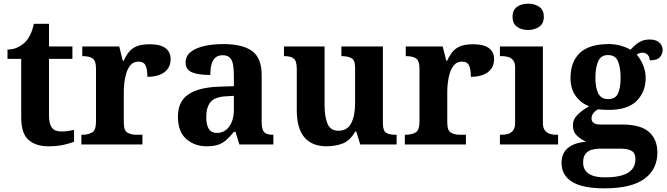

<svg xmlns="http://www.w3.org/2000/svg" viewBox="-20 -790 3649 1050"><path d="M243 10Q176 10 136 -25Q96 -60 96 -148V-468H21V-519Q53 -519 78.5 -532Q104 -545 119 -561Q134 -577 146 -601.5Q158 -626 165 -660H248V-536H376V-468H248V-158Q248 -113 263.5 -92Q279 -71 314 -71Q334 -71 351.5 -73.5Q369 -76 385 -80V-15Q369 -8 332.5 1Q296 10 243 10Z M425 0V-53H428Q462 -53 483.5 -65.5Q505 -78 505 -125V-415Q505 -459 485.5 -471Q466 -483 433 -483H430V-536H632L651.5 -458H656.6Q670 -488 687 -508Q704 -528 730.5 -538Q757 -548 798 -548Q856.6 -548 884.8 -526.9Q913 -505.8 913 -467Q913 -421 879.5 -395.5Q846 -370 786 -370Q786 -411 776 -432Q766 -453 737 -453Q711 -453 695 -435Q679 -417 671 -390.5Q663 -364 660 -337Q657 -310 657 -293V-120Q657 -76 677 -64.5Q697 -53 727 -53H759V0Z M1110 10Q1044 10 998.5 -30Q953 -70 953 -153Q953 -234 1009 -273Q1065 -312 1177 -316L1259 -318.8V-374Q1259 -407.6 1255 -433.3Q1251 -459 1238 -473.5Q1225 -488 1197.5 -488Q1172 -488 1157 -474Q1142 -460 1136 -435.5Q1130 -411 1130 -380Q1063 -380 1029 -395Q995 -410 995 -447Q995 -483.8 1023 -505.9Q1051 -528 1097.9 -538.5Q1144.8 -549 1200.8 -549Q1306 -549 1358.5 -511Q1411 -473 1411 -379.3V-124Q1411 -82.6 1424 -67.8Q1437 -53 1471 -53H1475V0H1289L1268 -69H1259.4Q1237 -42 1217.5 -24.5Q1198 -7 1173 1.5Q1148 10 1110 10ZM1165.2 -63Q1208.2 -63 1233.6 -98Q1259 -133 1259 -191V-266L1213.8 -263.2Q1153.9 -259.5 1130.9 -231.4Q1108 -203.3 1108 -148.8Q1108 -63 1165.2 -63Z M1765 10Q1687 10 1645 -38.5Q1603 -87 1603 -188V-412Q1603 -456 1587 -469.5Q1571 -483 1535 -483H1533V-536H1755V-216Q1755 -152 1771 -113.5Q1787 -75 1831 -75Q1879 -75 1900.5 -116Q1922 -157 1922 -227V-419Q1922 -463 1900.5 -473Q1879 -483 1850 -483H1847V-536H2074V-116Q2074 -73 2093 -63Q2112 -53 2141 -53H2149V0H1950L1928 -71H1923Q1893 -19 1852.5 -4.5Q1812 10 1765 10Z M2194 0V-53H2197Q2231 -53 2252.5 -65.5Q2274 -78 2274 -125V-415Q2274 -459 2254.5 -471Q2235 -483 2202 -483H2199V-536H2401L2420.5 -458H2425.6Q2439 -488 2456 -508Q2473 -528 2499.5 -538Q2526 -548 2567 -548Q2625.6 -548 2653.8 -526.9Q2682 -505.8 2682 -467Q2682 -421 2648.5 -395.5Q2615 -370 2555 -370Q2555 -411 2545 -432Q2535 -453 2506 -453Q2480 -453 2464 -435Q2448 -417 2440 -390.5Q2432 -364 2429 -337Q2426 -310 2426 -293V-120Q2426 -76 2446 -64.5Q2466 -53 2496 -53H2528V0Z M2714 0V-53H2726Q2741 -53 2757.5 -57.5Q2774 -62 2785.5 -75.9Q2797 -89.8 2797 -117.7V-422Q2797 -448.9 2785 -462Q2773 -475 2756.5 -479Q2740 -483 2726 -483H2714V-536H2949V-118Q2949 -90 2960.5 -76Q2972 -62 2989 -57.5Q3006 -53 3020 -53H3032V0ZM2868.1 -626Q2832 -626 2807.5 -643.5Q2783 -661 2783 -698Q2783 -736 2807.8 -753Q2832.5 -770 2868.5 -770Q2903 -770 2928.5 -753Q2954 -736 2954 -698Q2954 -661 2928.4 -643.5Q2902.8 -626 2868.1 -626Z M3285 240Q3167 240 3109 204.5Q3051 169 3051 101Q3051 48 3086 19Q3121 -10 3186 -15Q3159 -26 3136 -47.5Q3113 -69 3113 -104Q3113 -137 3138 -162Q3163 -187 3202 -209Q3158 -225 3129 -264Q3100 -303 3100 -364Q3100 -452 3151 -500.5Q3202 -549 3309 -549Q3344 -549 3375 -540Q3406 -531 3428 -518Q3454 -547 3478 -560.5Q3502 -574 3532 -574Q3568 -574 3586 -557Q3604 -540 3604 -517Q3604 -495 3589 -477.5Q3574 -460 3533 -460Q3533 -480 3521 -491Q3509 -502 3495 -502Q3475 -502 3462 -491Q3482 -469 3496.5 -435Q3511 -401 3511 -364Q3511 -288 3462 -238.5Q3413 -189 3309 -189Q3298 -189 3279 -190Q3260 -191 3251 -192Q3237 -186 3226 -172.5Q3215 -159 3215 -141Q3215 -125 3228 -117Q3241 -109 3262 -109H3383Q3483 -109 3529 -68.5Q3575 -28 3575 44Q3575 136 3504 188Q3433 240 3285 240ZM3287 180Q3346 180 3383 168.5Q3420 157 3437.5 135Q3455 113 3455 80Q3455 48 3435 35.5Q3415 23 3374 23H3258Q3238 23 3217.5 28.5Q3197 34 3183 50Q3169 66 3169 99Q3169 126 3182.5 144Q3196 162 3222.5 171Q3249 180 3287 180ZM3306 -248Q3346 -248 3360 -279.5Q3374 -311 3374 -365Q3374 -421 3359.5 -455Q3345 -489 3305 -489Q3266 -489 3251 -454Q3236 -419 3236 -364Q3236 -312 3251.5 -280Q3267 -248 3306 -248Z"/></svg>

Font: Noto Naskh Arabic UI
Style: Regular
Weight: 400
Designer: Monotype Design Team, David Williams, Mohamad Dakak and Nizar Qandah
Foundry: Monotype Imaging Inc.
Version: Version 2.014